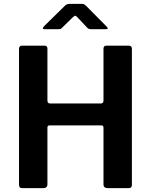

<svg xmlns="http://www.w3.org/2000/svg" viewBox="-20 -980 786 1000"><path d="M239 -327Q227 -327 227 -316V-20Q227 0 204 0H98Q87 0 83 -4.5Q79 -9 79 -18V-725Q79 -742 94 -742H213Q227 -742 227 -726V-457Q227 -441 241 -441H505Q519 -441 519 -456V-726Q519 -742 533 -742H652Q667 -742 667 -725V-18Q667 -9 663 -4.5Q659 0 648 0H542Q519 0 519 -20V-316Q519 -327 507 -327ZM434 -836 385 -888Q376 -898 372 -898Q368 -898 357 -888L304 -836Q298 -830 294.5 -829Q291 -828 283 -828H211Q204 -828 203.5 -832.5Q203 -837 209 -843L315 -947Q321 -954 327.5 -957Q334 -960 345 -960H406Q415 -960 420 -956.5Q425 -953 429 -949L534 -843Q549 -828 532 -828H455Q449 -828 443.5 -829.5Q438 -831 434 -836Z"/></svg>

Font: Libre Franklin Thin SemiBold
Style: Regular
Weight: 600
Version: Version 3.000